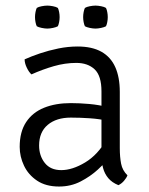

<svg xmlns="http://www.w3.org/2000/svg" viewBox="-20 -670 543 702"><path d="M52 -133Q52 -188 75.5 -223.5Q99 -259 141 -276Q183 -293 239 -293Q270.5 -293 306.8 -289.8Q343 -286.5 375 -278V-228Q345 -235 309.2 -237.5Q273.5 -240 239 -240Q186 -240 154.5 -213.5Q123 -187 123 -138Q123 -100.5 143.8 -74.2Q164.5 -48 204 -48Q244.5 -48 291.2 -76Q338 -104 370 -161L382 -95Q365 -75 337.8 -50Q310.5 -25 274.8 -6.5Q239 12 196 12Q147.5 12 115.5 -9.5Q83.5 -31 67.8 -64.2Q52 -97.5 52 -133ZM446 -29Q442.5 -19.5 433.5 -9Q424.5 1.5 413 7Q389.5 -2.5 376 -18.5Q362.5 -34.5 356.8 -55.8Q351 -77 351 -103V-336Q351 -393 326 -416.5Q301 -440 259 -440Q218 -440 176.5 -428Q135 -416 95 -398Q85.5 -406.5 77.8 -422.8Q70 -439 70 -453Q94.5 -464 126.2 -474.8Q158 -485.5 193.5 -492.8Q229 -500 264 -500Q316.5 -500 350.8 -480.8Q385 -461.5 401.5 -424.5Q418 -387.5 418 -334V-128Q418 -96 422.8 -71.5Q427.5 -47 446 -29ZM108 -607.5Q108 -616.5 109.8 -625.8Q111.5 -635 114.5 -641Q120.5 -645 132.2 -647.2Q144 -649.5 153 -649.5Q162 -649.5 173.8 -647.2Q185.5 -645 191.5 -641Q194.5 -635 196.2 -625.8Q198 -616.5 198 -607.5Q198 -598.5 196.2 -589.2Q194.5 -580 191.5 -574Q185.5 -570.5 173.8 -568Q162 -565.5 153 -565.5Q144 -565.5 132.2 -568Q120.5 -570.5 114.5 -574Q111.5 -580 109.8 -589.2Q108 -598.5 108 -607.5ZM284 -607.5Q284 -616.5 285.8 -625.8Q287.5 -635 290.5 -641Q296.5 -645 308.2 -647.2Q320 -649.5 329 -649.5Q338 -649.5 349.8 -647.2Q361.5 -645 367.5 -641Q370.5 -635 372.2 -625.8Q374 -616.5 374 -607.5Q374 -598.5 372.2 -589.2Q370.5 -580 367.5 -574Q361.5 -570.5 349.8 -568Q338 -565.5 329 -565.5Q320 -565.5 308.2 -568Q296.5 -570.5 290.5 -574Q287.5 -580 285.8 -589.2Q284 -598.5 284 -607.5Z"/></svg>

Font: Signika Negative Light
Style: Regular
Weight: 300
Designer: Anna Giedry
Foundry: Anna Giedry
Version: Version 2.001